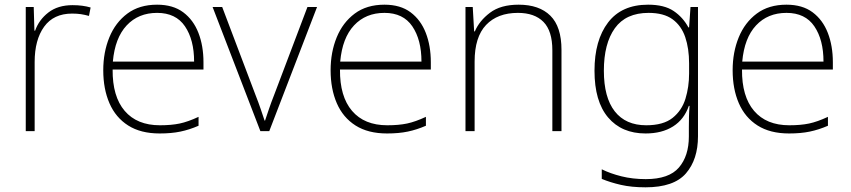

<svg xmlns="http://www.w3.org/2000/svg" viewBox="-20 -560 3636 820"><path d="M290 -538Q312 -538 331 -535.5Q350 -533 367 -528L360 -492Q342 -497 325.5 -499.5Q309 -502 288 -502Q209 -502 168.5 -446Q128 -390 128 -295V0H90V-530H124L127 -429H130Q146 -475 186.5 -506.5Q227 -538 290 -538Z M651 -540Q719 -540 762.5 -507.5Q806 -475 827.5 -419.5Q849 -364 849 -294V-263H461Q460 -148 512.5 -86.5Q565 -25 663 -25Q712 -25 747.5 -32.5Q783 -40 828 -61V-23Q789 -6 750.5 2Q712 10 662 10Q581 10 527.5 -24Q474 -58 447.5 -119Q421 -180 421 -260Q421 -337 447 -400.5Q473 -464 524 -502Q575 -540 651 -540ZM651 -505Q571 -505 521 -451.5Q471 -398 462 -297H809Q809 -390 770 -447.5Q731 -505 651 -505Z M1092 0 888 -530H929L1071 -155Q1084 -122 1093 -95.5Q1102 -69 1110 -45H1112Q1120 -69 1129 -95.5Q1138 -122 1151 -155L1293 -530H1334L1130 0Z M1622 -540Q1690 -540 1733.5 -507.5Q1777 -475 1798.5 -419.5Q1820 -364 1820 -294V-263H1432Q1431 -148 1483.5 -86.5Q1536 -25 1634 -25Q1683 -25 1718.5 -32.5Q1754 -40 1799 -61V-23Q1760 -6 1721.5 2Q1683 10 1633 10Q1552 10 1498.5 -24Q1445 -58 1418.5 -119Q1392 -180 1392 -260Q1392 -337 1418 -400.5Q1444 -464 1495 -502Q1546 -540 1622 -540ZM1622 -505Q1542 -505 1492 -451.5Q1442 -398 1433 -297H1780Q1780 -390 1741 -447.5Q1702 -505 1622 -505Z M2195 -540Q2283 -540 2330.5 -493Q2378 -446 2378 -347V0H2339V-345Q2339 -428 2301 -466.5Q2263 -505 2192 -505Q2105 -505 2056 -453.5Q2007 -402 2007 -297V0H1968V-530H1999L2005 -426H2008Q2027 -471 2072.5 -505.5Q2118 -540 2195 -540Z M2748 -540Q2817 -540 2857 -513Q2897 -486 2920 -443H2923L2929 -530H2961V22Q2961 121 2909.5 180.5Q2858 240 2737 240Q2677 240 2631.5 229.5Q2586 219 2550 204V163Q2586 181 2634 193Q2682 205 2738 205Q2837 205 2879.5 155.5Q2922 106 2922 23V-15Q2922 -40 2922.5 -61.5Q2923 -83 2925 -108H2922Q2902 -50 2854.5 -20Q2807 10 2737 10Q2635 10 2577 -58.5Q2519 -127 2519 -258Q2519 -388 2577 -464Q2635 -540 2748 -540ZM2750 -505Q2653 -505 2606 -439.5Q2559 -374 2559 -258Q2559 -144 2605.5 -84.5Q2652 -25 2740 -25Q2813 -25 2852.5 -56.5Q2892 -88 2907.5 -138.5Q2923 -189 2923 -246V-289Q2923 -353 2906.5 -401.5Q2890 -450 2852.5 -477.5Q2815 -505 2750 -505Z M3339 -540Q3407 -540 3450.5 -507.5Q3494 -475 3515.5 -419.5Q3537 -364 3537 -294V-263H3149Q3148 -148 3200.5 -86.5Q3253 -25 3351 -25Q3400 -25 3435.5 -32.5Q3471 -40 3516 -61V-23Q3477 -6 3438.5 2Q3400 10 3350 10Q3269 10 3215.5 -24Q3162 -58 3135.5 -119Q3109 -180 3109 -260Q3109 -337 3135 -400.5Q3161 -464 3212 -502Q3263 -540 3339 -540ZM3339 -505Q3259 -505 3209 -451.5Q3159 -398 3150 -297H3497Q3497 -390 3458 -447.5Q3419 -505 3339 -505Z"/></svg>

Font: Noto Sans Arabic UI XLt
Style: Regular
Weight: 200
Designer: Monotype Design Team, Nadine Chahine and Nizar Qandah
Foundry: Monotype Imaging Inc.
Version: Version 2.010; ttfautohint (v1.8.4.7-5d5b)